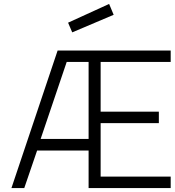

<svg xmlns="http://www.w3.org/2000/svg" viewBox="-20 -953 885 973"><path d="M429 0V-190H168L103 0H38L272 -697H845V-639H490V-387H785V-329H490V-58H845V0ZM318 -639 186 -249H429V-639ZM325 -838 533 -933 556 -878 346 -789Z"/></svg>

Font: TitilliumText22L Lt
Style: Thin
Weight: 300
Designer: Campivisivi
Foundry: Campivisivi
Version: 1.000